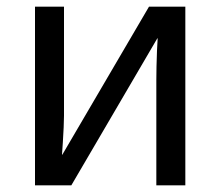

<svg xmlns="http://www.w3.org/2000/svg" viewBox="-20 -556 661 576"><path d="M85 0V-536H172V-209Q172 -197 171 -174Q170 -151 168.5 -128.5Q167 -106 166 -92H167L427 -536H536V0H449V-316Q449 -332 449.5 -356.5Q450 -381 451 -404.5Q452 -428 453 -441H452L194 0Z"/></svg>

Font: Noto Sans Living
Style: Regular
Weight: 400
Designer: Monotype Design Team
Foundry: Monotype Imaging Inc.
Version: Version 2.013; ttfautohint (v1.8.4.7-5d5b)